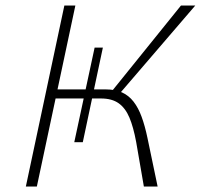

<svg xmlns="http://www.w3.org/2000/svg" viewBox="-20 -678 730 698"><path d="M503 0 475 -162Q465 -216 450.5 -250.5Q436 -285 411.5 -302.5Q387 -320 347 -320H174L180 -353H364Q399 -353 423.5 -342Q448 -331 465.5 -308.5Q483 -286 495 -253Q507 -220 516 -177L553 0ZM74 0 214 -658H254L114 0ZM375 -332 638 -658H690L410 -332ZM281 -161H250L324 -505H354Z"/></svg>

Font: Ysabeau ExtraLight
Style: Italic
Weight: 250
Italic angle: -12°
Version: Version 2.000;gftools[0.9.27.dev2+g8671c4b]